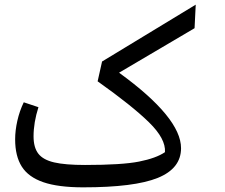

<svg xmlns="http://www.w3.org/2000/svg" viewBox="-20 -790 967 824"><path d="M815 -669 491 -478Q757 -285 757 -154Q757 -67 657 -26.5Q557 14 337 14Q230 14 166 -8Q102 -30 73.5 -75Q45 -120 45 -192Q45 -230 54.5 -272Q64 -314 82 -351L145 -330Q124 -264 124 -205Q124 -157 144.5 -130.5Q165 -104 212.5 -93Q260 -82 345 -82Q503 -82 576.5 -96.5Q650 -111 688 -137Q692 -194 619.5 -265Q547 -336 399 -441L418 -526L820 -770Z"/></svg>

Font: FiraGO
Style: Italic
Weight: 400
Italic angle: -8°
Designer: bBox Type GmbH
Foundry: bBox Type GmbH
Version: Version 1.001